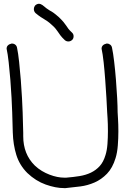

<svg xmlns="http://www.w3.org/2000/svg" viewBox="-20 -966 699 1005"><path d="M566.4 -715.8Q572.3 -688.5 577.6 -643.1Q583 -597.7 586.9 -548.3Q590.8 -499 593.3 -453.1Q595.7 -407.2 595.7 -378.9Q595.7 -373 597.7 -344.2Q599.6 -315.4 599.6 -278.3Q599.6 -242.2 596.7 -204.6Q593.8 -167 585 -138.7Q569.3 -86.9 540 -56.6Q510.7 -26.4 474.6 -10.7Q438.5 4.9 400.9 9.8Q363.3 14.6 332 17.6Q327.1 18.6 323.7 18.6Q320.3 18.6 315.4 18.6Q271.5 18.6 219.2 0Q167 -18.6 123 -60.5Q82 -101.6 65.4 -155.3Q48.8 -209 46.9 -272.5L43.9 -377Q43 -407.2 40.5 -453.6Q38.1 -500 34.2 -548.3Q30.3 -596.7 25.4 -640.6Q20.5 -684.6 14.6 -710.9Q14.6 -732.4 42 -738.3Q51.8 -738.3 59.6 -732.4Q67.4 -726.6 69.3 -715.8Q75.2 -687.5 80.1 -642.1Q85 -596.7 88.9 -547.4Q92.8 -498 95.2 -452.1Q97.7 -406.2 98.6 -377.9L101.6 -270.5V-252.9Q101.6 -159.2 162.1 -99.6Q179.7 -83 199.2 -71.3Q218.8 -59.6 239.3 -51.8Q259.8 -43.9 279.3 -40Q298.8 -36.1 315.4 -36.1H327.1Q364.3 -39.1 397 -44.4Q429.7 -49.8 456.1 -62.5Q482.4 -75.2 502 -96.7Q521.5 -118.2 532.2 -154.3Q540 -178.7 542.5 -212.4Q544.9 -246.1 544.9 -279.3Q544.9 -318.4 543 -347.2Q541 -376 541 -377.9Q540 -407.2 537.1 -453.1Q534.2 -499 530.8 -547.4Q527.3 -595.7 522.5 -640.1Q517.6 -684.6 511.7 -710.9Q511.7 -732.4 539.1 -738.3Q548.8 -738.3 556.6 -732.4Q564.5 -726.6 566.4 -715.8ZM327.1 -831.1Q332 -823.2 337.9 -815.4Q343.8 -807.6 356.4 -795.9Q365.2 -788.1 365.2 -776.4Q365.2 -764.6 358.4 -757.8Q349.6 -749 337.9 -749Q327.1 -749 319.3 -755.9Q303.7 -770.5 295.9 -781.2Q288.1 -792 282.2 -800.8Q276.4 -808.6 270.5 -816.4Q264.6 -824.2 251 -835.9Q237.3 -848.6 228.5 -854.5Q219.7 -860.4 211.9 -865.2Q203.1 -870.1 192.9 -877Q182.6 -883.8 166 -897.5Q157.2 -906.2 157.2 -918.9Q157.2 -927.7 163.1 -936.5Q172.9 -946.3 184.6 -946.3Q191.4 -946.3 202.1 -939.5Q215.8 -927.7 224.1 -921.9Q232.4 -916 240.2 -911.1Q250 -906.2 260.3 -898.9Q270.5 -891.6 287.1 -877Q303.7 -861.3 312.5 -850.6Q321.3 -839.8 327.1 -831.1Z"/></svg>

Font: Coming Soon
Style: Regular
Weight: 400
Designer: Dathan Boardman
Foundry: Open Window
Version: Version 1.002